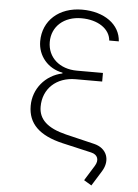

<svg xmlns="http://www.w3.org/2000/svg" viewBox="-60 -786 720 1000"><g transform="rotate(5 300.0 -286.0)"><path d="M329 -695C415 -695 478 -653 483 -592H533C528 -680 445 -740 329 -740C208 -740 125 -665 125 -557C125 -481 178 -418 255 -404V-400C166 -381 105 -306 105 -218C105 -125 164 -67 288 -38L440 -3C475 5 485 33 465 65L416 144L456 168L505 89C542 29 519 -33 451 -49L301 -85C203 -109 157 -152 157 -218C157 -312 226 -376 326 -376H465V-421H329C238 -421 175 -477 175 -558C175 -639 238 -695 329 -695Z"/></g></svg>

Font: JetBrains Mono Thin
Style: Regular
Weight: 100
Monospace: yes
Designer: Philipp Nurullin, Konstantin Bulenkov
Foundry: JetBrains
Version: Version 2.305